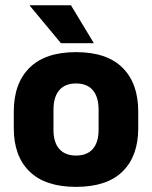

<svg xmlns="http://www.w3.org/2000/svg" viewBox="-20 -707 587 741"><path d="M273.4 14.2Q154.7 14.2 93.9 -45.2Q33.2 -104.6 33.2 -211.9V-276.5Q33.2 -385.4 94.1 -445.6Q155 -505.8 273.4 -505.8Q392.2 -505.8 452.9 -445.6Q513.5 -385.4 513.5 -276.5V-211.9Q513.5 -104.6 453 -45.2Q392.6 14.2 273.4 14.2ZM273.4 -106.7Q316.2 -106.7 338.3 -132.3Q360.5 -157.9 360.5 -205.5V-283.2Q360.5 -332.8 338.3 -358.9Q316.2 -384.9 273.4 -384.9Q231 -384.9 208.7 -358.9Q186.4 -332.8 186.4 -283.2V-205.5Q186.4 -157.9 208.7 -132.3Q231 -106.7 273.4 -106.7ZM253.8 -686.8 341.4 -541.8V-540.2H215.3L95 -684.9V-686.8Z"/></svg>

Font: Anek Gujarati Medium
Style: Regular
Weight: 500
Designer: Mrunmayee Ghaisas (Gujarati), Yesha Goshar (Latin)
Foundry: Ek Type
Version: Version 1.003